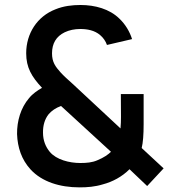

<svg xmlns="http://www.w3.org/2000/svg" viewBox="-20 -754 702 788"><path d="M306.5 15C338.5 15 370 12.5 402.5 2.5C441 -7.5 481 -28.5 511.5 -59.5L584 9.5L651.5 -63L561.5 -146.5C567 -168 569.5 -202.5 569.5 -244.5V-368H476L476.5 -274.5C476.5 -259 476 -241.5 474.5 -227L278.5 -409.5C259.5 -426.5 241 -443 228.5 -457C207.5 -480.5 193.5 -499 193.5 -535C193.5 -575.5 210.5 -604.5 245.5 -621.5C264.5 -630.5 286 -635 309.5 -635C338 -635 368.5 -629.5 391 -610C403.5 -599.5 413.5 -585.5 419 -569.5L522 -593.5C512.5 -624 494.5 -654.5 469.5 -678C429.5 -717 370.5 -733.5 310.5 -733.5C276.5 -733.5 241 -729.5 207 -715.5C132.5 -686.5 87.5 -616.5 87.5 -535.5C87.5 -477 109.5 -439.5 152.5 -393.5C133.5 -382.5 114 -369.5 99 -351C65 -311 49.5 -257.5 50 -204C52 -148.5 68.5 -99 105.5 -58.5C152.5 -7.5 226 15 306.5 15ZM309.5 -85C264.5 -85 211.5 -98.5 184.5 -130.5C167.5 -151 156.5 -177 156.5 -209.5C156 -239 163.5 -264.5 179 -284.5C191.5 -299.5 209.5 -311.5 230.5 -319L435.5 -131C423.5 -119.5 407 -107.5 379 -96C358 -87 336 -85 309.5 -85Z"/></svg>

Font: Manrope SemiBold
Style: Regular
Weight: 600
Designer: Mikhail Sharanda
Foundry: Mikhail Sharanda
Version: Version 4.505